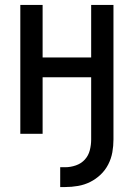

<svg xmlns="http://www.w3.org/2000/svg" viewBox="-20 -540 540 775"><path d="M223 215V135H243Q265 135 286.5 127.5Q308 120 322.5 104Q337 88 342.5 66.5Q348 45 348 23V-228H152V0H62V-520H152V-308H348V-520H438V23Q438 49 433.5 74.5Q429 100 417 123.5Q405 147 386 165Q367 183 344 194.5Q321 206 295 210.5Q269 215 243 215Z"/></svg>

Font: Iosevka Custom Medium
Style: Regular
Weight: 500
Monospace: yes
Designer: Belleve Invis
Foundry: Belleve Invis
Version: Version 32.5.0; ttfautohint (v1.8.4)